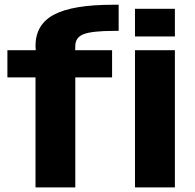

<svg xmlns="http://www.w3.org/2000/svg" viewBox="-20 -810 842 830"><path d="M133.5 0H305.5V-475.5H464.5V-593H305L305.5 -611C305.5 -635.5 317 -652.5 341 -662C364.5 -671.5 408.5 -676.5 473.5 -676.5H493V-789.5H469.5C353 -789.5 268 -775.5 214 -747C160.5 -719 133.5 -673.5 133.5 -611.5L134.5 -593H12V-475.5H133.5ZM563.5 0H736V-593H563.5ZM563.5 -772V-652.5H736V-772Z"/></svg>

Font: Anybody
Style: Bold
Weight: 700
Designer: Tyler Finck
Foundry: Etcetera Type Company
Version: Version 1.110